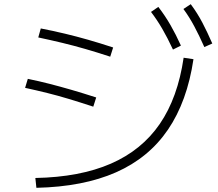

<svg xmlns="http://www.w3.org/2000/svg" viewBox="-20 -875 1040 918"><path d="M149 -24Q362 -28 510 -92.5Q658 -157 744 -282.5Q830 -408 858 -599L905 -592Q875 -390 783 -255Q691 -120 534.5 -51Q378 18 154 23ZM426 -365Q362 -386 309 -402Q256 -418 205.5 -430.5Q155 -443 100 -455L113 -498Q167 -487 217.5 -474Q268 -461 321.5 -445.5Q375 -430 440 -409ZM507 -604Q443 -625 387.5 -641Q332 -657 278 -670Q224 -683 163 -696L175 -739Q236 -727 290.5 -714Q345 -701 401 -685Q457 -669 521 -648ZM807 -638Q781 -694 756 -737Q731 -780 702 -818L737 -842Q770 -799 795.5 -754.5Q821 -710 845 -657ZM957 -650Q932 -706 908.5 -750Q885 -794 857 -832L892 -855Q924 -812 948 -766Q972 -720 995 -667Z"/></svg>

Font: M PLUS 2 Thin Light
Style: Regular
Weight: 300
Version: Version 1.001